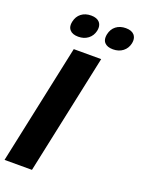

<svg xmlns="http://www.w3.org/2000/svg" viewBox="-207 -998 788 1073"><g transform="rotate(20 187.0 -462.0)"><path d="M193.4 -905.3Q204.6 -891.6 204.6 -872.6Q204.6 -864.3 202.6 -855Q195.8 -824.2 172.1 -805.9Q148.4 -787.6 113.8 -787.6Q79.1 -787.6 63.5 -805.7Q52.2 -817.9 52.2 -836.9Q52.2 -845.2 54.2 -855Q61 -887.7 84.5 -905.8Q107.9 -923.8 142.6 -923.8Q177.2 -923.8 193.4 -905.3ZM399.9 -905.3Q411.1 -891.6 411.1 -872.6Q411.1 -864.3 409.2 -855Q402.3 -824.2 378.7 -805.9Q355 -787.6 320.3 -787.6Q285.6 -787.6 269.5 -805.7Q258.8 -817.9 258.8 -836.9Q258.8 -845.2 260.7 -855Q267.6 -887.7 291 -905.8Q314.5 -923.8 349.1 -923.8Q383.8 -923.8 399.9 -905.3ZM126 0H-37.1L114.7 -713.9H277.8Z"/></g></svg>

Font: Open Sans Hebrew Condensed Extra Bold
Style: Italic
Weight: 800
Width: 3
Italic angle: -12°
Foundry: Ascender Corporation, Yanek Iontef
Version: Version 2.001;PS 002.001;hotconv 1.0.70;makeotf.lib2.5.58329